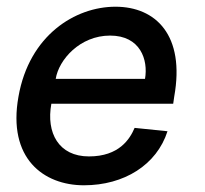

<svg xmlns="http://www.w3.org/2000/svg" viewBox="-20 -536 612 572"><path d="M230 16C350 16 447 -45 479 -145L381 -155C367 -122 335 -70 245 -70C155 -70 117 -140 133 -227H496L499 -248C532 -431 444 -516 324 -516C204 -516 67 -431 35 -248C2 -64 110 16 230 16ZM146 -301C155 -358 218 -430 308 -430C398 -430 422 -358 412 -301Z"/></svg>

Font: Uncut Sans Medium
Style: Italic
Weight: 500
Italic angle: -10°
Designer: Kasper Nordkvist
Foundry: Uncut Type
Version: Version 1.111;FEAKit 1.0